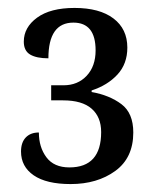

<svg xmlns="http://www.w3.org/2000/svg" viewBox="-20 -844 398 484"><path d="M33 -462Q33 -485 45 -497.5Q57 -510 78 -510Q78 -473 97 -447.5Q116 -422 155 -422Q235 -422 235 -511Q235 -549 211 -570Q187 -591 139 -591H109V-629H140Q176 -629 198.5 -653Q221 -677 221 -717Q221 -787 165 -787Q102 -787 102 -697Q72 -697 56 -706.5Q40 -716 40 -739Q40 -775 73.5 -799.5Q107 -824 168 -824Q231 -824 266 -797.5Q301 -771 301 -724Q301 -683 276 -656Q251 -629 211 -616V-612Q256 -604 286 -581.5Q316 -559 316 -510Q316 -446 270.5 -413Q225 -380 158 -380Q97 -380 65 -402Q33 -424 33 -462Z"/></svg>

Font: Noto Serif Narrow
Style: Regular
Weight: 400
Width: 4
Designer: Monotype Design Team
Foundry: Monotype Imaging Inc.
Version: Version 1.001